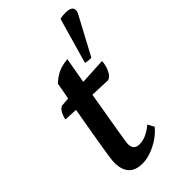

<svg xmlns="http://www.w3.org/2000/svg" viewBox="-227 -796 878 878"><g transform="rotate(-45 212.5 -356.5)"><path d="M145 12Q56 12 56 -83Q56 -95 60.5 -125Q65 -155 75 -215Q85 -275 103 -377L38 -380Q41 -400 50.5 -416Q60 -432 72 -436L114 -439Q118 -457 121.5 -477.5Q125 -498 129 -520Q153 -543 178.5 -554.5Q204 -566 239 -569Q233 -535 227.5 -504Q222 -473 217 -444L345 -451Q345 -438 340 -420Q335 -402 325.5 -387.5Q316 -373 302 -369L205 -373Q181 -232 170.5 -169.5Q160 -107 160 -99Q160 -60 197 -60Q240 -60 286 -99L303 -68Q274 -33 229.5 -10.5Q185 12 145 12ZM321 -495.5Q310 -495.5 299.5 -496.7Q289 -497.9 284 -500.3L347 -720.7Q356 -723.9 365 -724.7Q374 -725.5 383 -725.5Q399 -725.5 411.5 -720.7Q424 -715.9 425 -702.4Q426 -696.8 424.5 -691.3Q423 -685.7 416 -673Z"/></g></svg>

Font: Petrona SemiBold
Style: Italic
Weight: 600
Italic angle: -9°
Designer: Ringo R. Seeber
Foundry: Ringo R. Seeber
Version: Version 2.001; ttfautohint (v1.8.3)